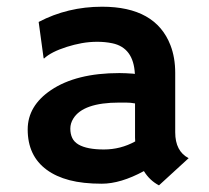

<svg xmlns="http://www.w3.org/2000/svg" viewBox="-20 -540 623 572"><path d="M408.7 -30.3Q339.4 7.3 283.2 7.3Q227.1 7.3 187 -3.2Q147 -13.7 119.1 -34.2Q62.5 -75.7 62.5 -154.3Q62.5 -224.6 131.8 -271.5Q207 -322.3 335.9 -322.3L355.5 -321.8Q361.3 -321.3 368.7 -321Q376 -320.8 381.8 -319.8Q377.9 -397.9 314.5 -411.1Q293.5 -415.5 269.8 -415.5Q246.1 -415.5 223.4 -411.4Q200.7 -407.2 179.2 -400.4Q131.8 -385.3 111.3 -365.7L109.9 -366.7L95.2 -474.6Q181.6 -520 284.2 -520Q443.4 -520 487.8 -405.3Q502 -368.7 502 -322.8V-146Q502 -89.4 542 -68.8L453.6 12.2Q425.8 -2.4 408.7 -30.3ZM382.3 -231.9Q369.1 -234.4 355 -234.4H335.4Q227.5 -234.4 198.2 -186.5Q189.5 -172.4 189.5 -156.7Q189.5 -141.1 195.1 -129.2Q200.7 -117.2 213.9 -109.4Q239.3 -94.7 289.3 -94.7Q339.4 -94.7 382.8 -118.7Q382.3 -124 382.3 -129.9Z"/></svg>

Font: Hammersmith One
Style: Regular
Weight: 400
Designer: Nicole Fally
Foundry: Nicole Fally
Version: Version 1.003